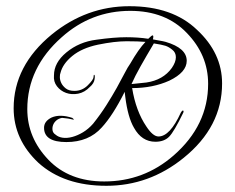

<svg xmlns="http://www.w3.org/2000/svg" viewBox="-20 -583 757 619"><path d="M696 -314Q696 -174 572 -74Q461 16 323 16Q186 16 104 -58Q24 -133 24 -234Q24 -371 147 -472Q259 -563 397 -563Q536 -563 615 -487Q696 -412 696 -314ZM68 -231Q68 -139 136 -68Q203 2 316 2Q444 2 540 -82Q651 -179 651 -313Q651 -406 582 -477Q514 -548 400 -548Q274 -548 179 -463Q68 -365 68 -231ZM308 -172Q266 -125 194 -125Q122 -125 122 -171Q122 -192 146 -204Q173 -216 213 -203Q223 -195 213 -198Q203 -201 180 -203Q169 -201 161.5 -194.5Q154 -188 151 -179.5Q148 -171 149.5 -162.5Q151 -154 159 -149Q168 -141 182 -139Q196 -137 213 -141.5Q230 -146 247.5 -156.5Q265 -167 280 -184Q304 -214 323 -244Q342 -274 356.5 -300Q371 -326 381.5 -346.5Q392 -367 400 -378Q427 -425 449 -448Q426 -450 388 -450Q350 -450 296 -439Q244 -428 213 -402.5Q182 -377 175 -348Q173 -344 173 -334.5Q173 -325 177.5 -315.5Q182 -306 192 -298Q202 -290 220 -290Q245 -290 263 -308Q281 -326 281.5 -334Q282 -342 283 -342Q287 -342 285 -328Q283 -314 270 -303Q253 -285 232 -281Q211 -277 193 -283.5Q175 -290 163.5 -305Q152 -320 154 -340Q154 -381 194 -414Q235 -448 291 -455Q348 -463 387 -463Q426 -463 458 -458Q469 -469 472 -469Q476 -469 473 -456Q477 -455 492 -452.5Q507 -450 514 -448Q582 -428 582 -387Q582 -350 526 -323Q473 -299 406 -299Q418 -225 452 -175Q473 -143 491 -143Q528 -143 563 -220Q568 -228 570.5 -226.5Q573 -225 571 -220Q541 -158 525 -142Q509 -126 481 -126Q437 -126 412 -171Q402 -188 395 -213Q388 -238 384 -270Q383 -278 382.5 -282Q382 -286 382 -287Q344 -211 308 -172ZM534 -364Q547 -383 547 -398.5Q547 -414 535 -423Q524 -432 513 -435.5Q502 -439 476 -443Q451 -401 433 -369Q415 -337 404 -312L452 -317Q506 -325 534 -364Z"/></svg>

Font: #9Slide05 Great Vibes
Style: Regular
Weight: 400
Designer: Robert E. Leuschke
Foundry: Robert E. Leuschke
Version: Version 1.001